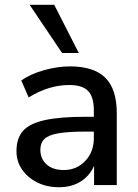

<svg xmlns="http://www.w3.org/2000/svg" viewBox="-20 -775 577 804"><path d="M227 9Q176 9 136 -11Q96 -31 72.5 -65Q49 -99 49 -142Q49 -196 76.5 -227Q104 -258 167.5 -272Q231 -286 339 -286H373V-312Q373 -369 349 -394Q325 -419 270 -419Q228 -419 186 -406.5Q144 -394 100 -367L69 -438Q107 -465 164 -481Q221 -497 273 -497Q373 -497 421 -449.5Q469 -402 469 -301V0H374V-81Q356 -39 318 -15Q280 9 227 9ZM247 -63Q301 -63 337 -101Q373 -139 373 -197V-224H340Q267 -224 225.5 -217Q184 -210 166.5 -193.5Q149 -177 149 -148Q149 -110 175 -86.5Q201 -63 247 -63ZM240 -553 104 -755H207L310 -553Z"/></svg>

Font: Nunito Sans SemiBold
Style: Regular
Weight: 600
Designer: Vernon Adams
Foundry: Vernon Adams
Version: Version 3.101; ttfautohint (v1.8.4.7-5d5b);gftools[0.9.27]